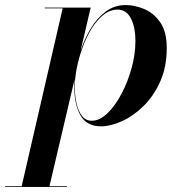

<svg xmlns="http://www.w3.org/2000/svg" viewBox="-115 -490 705 760"><path d="M179 -146Q179 -160.6 180.5 -177.1L80.8 247H150V250H-95V247H-29.2L133 -457H62V-460H244L203.8 -288Q218.8 -334.4 243.4 -376Q268.1 -417.6 302.9 -443.8Q337.6 -470 383 -470Q417.5 -470 455.1 -454.6Q492.8 -439.1 518.9 -402.1Q545 -365 545 -300Q545 -225 519.1 -167.2Q493.2 -109.5 452.9 -70Q412.5 -30.5 367.7 -10.2Q322.9 10 285 10Q228 10 203.5 -33.5Q179 -77 179 -146ZM181 -146Q181 -111.5 187.9 -80.9Q194.9 -50.2 209.7 -31.1Q224.5 -12 248 -12Q279.5 -12 310.2 -41.6Q341 -71.2 366 -118.8Q391 -166.2 406 -221Q421 -275.8 421 -326Q421 -383 402.9 -417.5Q384.8 -452 351 -452Q320.8 -452 294.6 -431.3Q268.5 -410.6 247.6 -376.6Q226.6 -342.6 211.8 -301.9Q196.9 -261.2 188.9 -220.4Q181 -179.6 181 -146Z"/></svg>

Font: Bodoni* 72 Medium
Style: Italic
Weight: 500
Italic angle: -13°
Version: Version 1.002; ttfautohint (v0.97) -l 8 -r 50 -G 200 -x 14 -